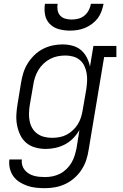

<svg xmlns="http://www.w3.org/2000/svg" viewBox="-20 -770 640 1003"><path d="M215 213Q191 213 167.5 210.5Q144 208 122.5 200.5Q101 193 82 181Q63 169 50 151Q37 133 31.5 110Q26 87 29 63H94Q92 78 96 92.5Q100 107 109 118Q118 129 130 136.5Q142 144 156 148Q170 152 185 153.5Q200 155 215 155Q235 155 255 151Q275 147 293.5 137.5Q312 128 327.5 113Q343 98 353.5 80Q364 62 370 42.5Q376 23 380 3L395 -91Q382 -68 362.5 -48Q343 -28 319 -15.5Q295 -3 269.5 2.5Q244 8 219 8Q191 8 164 0.5Q137 -7 117 -24Q97 -41 85.5 -65.5Q74 -90 69 -116.5Q64 -143 65.5 -171.5Q67 -200 72 -228L90 -338Q94 -364 102 -389.5Q110 -415 124.5 -438.5Q139 -462 159.5 -482Q180 -502 204.5 -514.5Q229 -527 255 -532.5Q281 -538 307 -538Q334 -538 359.5 -531Q385 -524 403.5 -508Q422 -492 433.5 -469.5Q445 -447 450 -422L468 -530H588V-472H524L443 13Q439 40 430.5 66Q422 92 406.5 116Q391 140 369 159.5Q347 179 321.5 191Q296 203 269 208Q242 213 215 213ZM252 -50Q271 -50 290.5 -53.5Q310 -57 327.5 -66Q345 -75 360.5 -89.5Q376 -104 386.5 -121Q397 -138 403 -157Q409 -176 412 -195L431 -305Q434 -326 435 -347Q436 -368 432.5 -388Q429 -408 420.5 -426Q412 -444 397 -456.5Q382 -469 362.5 -474.5Q343 -480 322 -480Q301 -480 281 -476Q261 -472 242.5 -462.5Q224 -453 208 -438Q192 -423 181 -405Q170 -387 163.5 -367.5Q157 -348 154 -328L135 -218Q132 -198 131.5 -177Q131 -156 135 -136.5Q139 -117 149 -100Q159 -83 175 -71.5Q191 -60 211 -55Q231 -50 252 -50ZM345 -610Q316 -610 288 -617.5Q260 -625 240.5 -644.5Q221 -664 215.5 -692.5Q210 -721 215 -750H281Q278 -733 281 -716.5Q284 -700 294.5 -688.5Q305 -677 321 -672.5Q337 -668 354 -668Q372 -668 389.5 -672.5Q407 -677 421 -688.5Q435 -700 443.5 -716.5Q452 -733 455 -750H521Q517 -730 510 -710.5Q503 -691 490.5 -674.5Q478 -658 460.5 -645Q443 -632 423.5 -624Q404 -616 384 -613Q364 -610 345 -610Z"/></svg>

Font: Iosevka Slab LtExObl
Style: Regular
Weight: 300
Width: 7
Italic angle: -9°
Monospace: yes
Designer: Belleve Invis
Foundry: Belleve Invis
Version: Version 11.1.0; ttfautohint (v1.8.3)